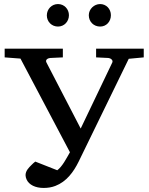

<svg xmlns="http://www.w3.org/2000/svg" viewBox="-20 -910 735 947"><path d="M263 -70 154 -113C147 -108 141 -102 135 -96C123 -84 106 -68 106 -46C106 -39 108 -32 111 -25C123 2 155 17 195 17C216 17 235 14 253 7C308 -14 343 -62 368 -113L615 -620L689 -627V-670H454V-627L515 -624C525 -623 539 -614 534 -602L378 -276L209 -602C202 -615 216 -623 227 -624L290 -627V-670H3V-627L81 -621L325 -159C307 -128 288 -89 261 -69ZM266 -890C235 -890 211 -865 211 -834C211 -803 235 -779 266 -779C297 -779 320 -804 320 -835C320 -865 297 -890 266 -890ZM474 -890C444 -890 418 -865 418 -835C418 -803 442 -779 474 -779C505 -779 527 -804 527 -835C527 -866 504 -890 474 -890Z"/></svg>

Font: Veleka
Style: Regular
Weight: 400
Designer: Stefan Peev, Context Ltd, 2016; SIL International, 1997-2014.
Foundry: Stefan Peev, Context Ltd, 2016
Version: Version 1.000